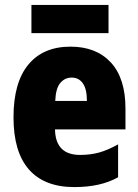

<svg xmlns="http://www.w3.org/2000/svg" viewBox="-20 -845 563 782"><path d="M267 -655Q372 -655 431.5 -590.5Q491 -526 491 -403V-318H204Q206 -214 306 -214Q349 -214 384.5 -224Q420 -234 461 -257V-123Q390 -83 283 -83Q161 -83 98 -154.5Q35 -226 35 -367Q35 -509 95.5 -582Q156 -655 267 -655ZM272 -529Q244 -529 225.5 -507Q207 -485 205 -434H334Q334 -482 317.5 -505.5Q301 -529 272 -529ZM422 -825V-710H108V-825Z"/></svg>

Font: Noto Sans Kannada UI Condensed Black
Style: Regular
Weight: 900
Width: 3
Designer: Jelle Bosma - Monotype Design Team
Foundry: Monotype Imaging Inc.
Version: Version 2.005; ttfautohint (v1.8.4.7-5d5b)